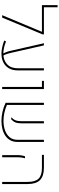

<svg xmlns="http://www.w3.org/2000/svg" viewBox="880 -1670 800 2599"><g transform="rotate(90 1279.5 -370.0)"><path d="M48.8 -538.1V-750H77.6V-564.9H429.2V-538.1ZM445.3 -547.9 217.8 0H185.1L421.4 -564.9H445.3Z M706.1 9.8Q667 9.8 622.3 0.5Q577.6 -8.8 528.3 -27.8L540 -51.8Q585.9 -33.7 627.4 -24.7Q668.9 -15.6 705.1 -15.6Q793 -15.6 848.4 -65.9Q903.8 -116.2 903.8 -211.4V-564.9H932.6V-211.4Q932.6 -140.1 903.6 -90.6Q874.5 -41 823.5 -15.6Q772.5 9.8 706.1 9.8ZM564.9 -564.9H593.8L692.9 -128.9Q702.6 -84.5 712.4 -56.9Q722.2 -29.3 736.8 -3.9L708.5 -5.9Q692.4 -34.7 683.1 -59.3Q673.8 -84 665 -124Z M1156.7 0V-538.1H1074.2V-564.9H1185.5V0Z M1399.9 -564.9V-64Q1451.7 -41.5 1506.8 -29.5Q1562 -17.6 1614.7 -17.6Q1684.6 -17.6 1742.9 -38.1Q1801.3 -58.6 1836.4 -100.1Q1871.6 -141.6 1871.6 -203.6V-564.9H1900.4V-203.6Q1900.4 -149.4 1877.9 -109.4Q1855.5 -69.3 1816.2 -42.7Q1776.9 -16.1 1725.6 -3.2Q1674.3 9.8 1616.7 9.8Q1556.2 9.8 1492.9 -4.4Q1429.7 -18.6 1371.1 -46.4V-564.9ZM1566.4 -126.5Q1593.8 -146.5 1606.9 -178.7Q1620.1 -210.9 1620.1 -258.8V-564.9H1648.9V-258.8Q1648.9 -210 1636.5 -179.2Q1624 -148.4 1592.8 -120.1Z M2441.9 0V-343.8Q2441.9 -447.8 2397.7 -492.9Q2353.5 -538.1 2251.5 -538.1H2076.2V-564.9H2250Q2363.8 -564.9 2417.2 -511.7Q2470.7 -458.5 2470.7 -346.2V0ZM2079.1 0V-191.9Q2079.1 -232.4 2082.5 -257.1Q2085.9 -281.7 2095.2 -309.1H2122.6Q2114.7 -284.2 2111.3 -256.8Q2107.9 -229.5 2107.9 -187V0Z"/></g></svg>

Font: Heebo Thin
Style: Regular
Weight: 250
Designer: Oded Ezer
Foundry: Ezer Type House
Version: Version 3.100